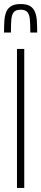

<svg xmlns="http://www.w3.org/2000/svg" viewBox="-26 -930 204 950"><path d="M58 0V-688H94V0ZM76 -910Q107 -910 123.5 -899.5Q140 -889 147.5 -870Q155 -851 156.5 -825.5Q158 -800 158 -769H124Q124 -807 122 -832Q120 -857 110 -869.5Q100 -882 76 -882Q52 -882 42 -869.5Q32 -857 30 -832Q28 -807 28 -769H-6Q-6 -800 -4.5 -825.5Q-3 -851 4.5 -870Q12 -889 29 -899.5Q46 -910 76 -910Z"/></svg>

Font: Saira UltraCondensed Thin
Style: Regular
Weight: 250
Width: 1
Designer: Hector Gatti with collaboration of the Omnibus-Type team
Foundry: Omnibus-Type
Version: Version 1.101